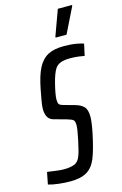

<svg xmlns="http://www.w3.org/2000/svg" viewBox="-154 -954 650 1021"><g transform="rotate(-15 171.0 -444.0)"><path d="M-19 -7 -6 -73Q58 -63 85 -63Q120 -63 143 -72Q166 -81 177 -113Q185 -134 197.5 -192.5Q210 -251 210 -272Q210 -294 202.5 -301Q195 -308 167 -316L98 -335Q59 -346 59 -402Q59 -418 64 -447Q69 -476 75 -506Q89 -579 110 -619.5Q131 -660 164.5 -678Q198 -696 252 -696Q292 -696 320.5 -691Q349 -686 361 -681L347 -617Q339 -619 316 -622Q293 -625 270 -625Q236 -625 216.5 -617.5Q197 -610 186 -594Q170 -570 156 -513Q142 -456 142 -432Q142 -413 147 -406Q152 -399 171 -394L232 -377Q261 -369 277 -352.5Q293 -336 293 -297Q293 -266 280 -204Q262 -119 244 -75.5Q226 -32 193 -12Q160 8 101 8Q71 8 37 4Q3 0 -19 -7ZM223 -751V-756L274 -896H352V-891L283 -751Z"/></g></svg>

Font: Saira Ultra Condensed Medium
Style: Italic
Weight: 500
Width: 1
Italic angle: -12°
Designer: Hector Gatti with collaboration of the Omnibus-Type team
Foundry: Omnibus-Type
Version: Version 1.001; ttfautohint (v1.8)